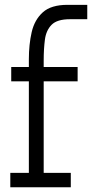

<svg xmlns="http://www.w3.org/2000/svg" viewBox="-20 -789 388 809"><path d="M23.4 0V-60.5H101.6V-446.3H27.3V-506.8H101.6V-539.6Q101.6 -601.6 113.5 -653.6Q125.5 -705.6 160.4 -737.1Q195.3 -768.6 264.2 -768.6H347.7V-708H274.4Q220.7 -708 197.5 -684.6Q174.3 -661.1 169.2 -621.8Q164.1 -582.5 164.1 -534.7V-506.8H307.1V-446.3H164.1V-60.5H278.3V0Z"/></svg>

Font: Kay Pho Du
Style: Regular
Weight: 400
Designer: Victor Gaultney, Khu Oo Reh
Foundry: SIL International
Version: Version 3.000